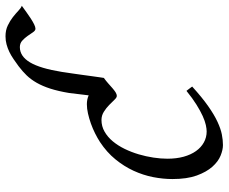

<svg xmlns="http://www.w3.org/2000/svg" viewBox="-84 -698 802 673"><g transform="rotate(-90 316.5 -361.0)"><path d="M633.3 -685.1Q623 -677.7 611.3 -669.2Q599.6 -660.6 588.6 -653.6Q577.6 -646.5 568.1 -641.8Q558.6 -637.2 552.7 -637.2Q546.4 -637.2 540.5 -645.8Q534.7 -654.3 527.6 -664.6Q520.5 -674.8 511.2 -683.3Q502 -691.9 488.3 -691.9Q456.1 -691.9 434.8 -656.2Q413.6 -620.6 401.4 -544.4Q401.4 -543.5 399.7 -532.7Q397.9 -522 395.8 -506.6Q393.6 -491.2 391.1 -473.4Q388.7 -455.6 386.5 -439.7Q384.3 -423.8 382.6 -412.1Q380.9 -400.4 380.4 -397.5Q370.1 -390.1 361.1 -382.1Q352.1 -374 344.5 -367.4Q336.9 -360.8 330.1 -356.4Q323.2 -352.1 316.9 -352.1Q311.5 -352.1 303.7 -360.4Q295.9 -368.7 285.4 -378.9Q274.9 -389.2 261.7 -397.5Q248.5 -405.8 232.9 -405.8Q210.9 -405.8 192.1 -395Q173.3 -384.3 158.2 -366.2Q143.1 -348.1 131.6 -324.5Q120.1 -300.8 112.5 -275.1Q105 -249.5 101.1 -223.6Q97.2 -197.8 97.2 -174.8Q97.2 -143.1 104.2 -117.7Q111.3 -92.3 124 -74.5Q136.7 -56.6 154.3 -46.9Q171.9 -37.1 192.9 -37.1Q201.7 -37.1 215.3 -40Q229 -43 246.8 -51Q264.6 -59.1 286.6 -72.8Q308.6 -86.4 335 -107.9Q338.9 -102.5 343.3 -97.2Q347.7 -91.8 350.1 -87.9Q312 -53.2 281.7 -32Q251.5 -10.7 226.8 0.7Q202.1 12.2 182.4 16.1Q162.6 20 145 20Q128.4 20 107.9 11.7Q87.4 3.4 69.1 -17.1Q50.8 -37.6 38.3 -71.8Q25.9 -106 25.9 -157.2Q25.9 -189.9 32.7 -224.9Q39.6 -259.8 54.9 -293.2Q70.3 -326.7 95 -356.9Q119.6 -387.2 155.8 -411.1Q169.4 -419.9 186 -428.2Q202.6 -436.5 220.5 -442.9Q238.3 -449.2 255.6 -453.1Q272.9 -457 288.1 -457Q305.2 -457 319.3 -450.7L327.6 -519.5Q334 -557.6 342.8 -585Q351.6 -612.3 363.3 -632.8Q375 -653.3 389.4 -668.2Q403.8 -683.1 421.4 -696.3Q434.1 -705.6 446.5 -714.1Q459 -722.7 471.7 -728.8Q484.4 -734.9 497.8 -738.5Q511.2 -742.2 526.4 -742.2Q547.9 -742.2 564.5 -734.1Q581.1 -726.1 593.8 -716.1Q606.4 -706.1 616.2 -696.8Q626 -687.5 633.3 -685.1Z"/></g></svg>

Font: Gentium
Style: Italic
Weight: 400
Italic angle: -7°
Designer: J. Victor Gaultney
Version: Version 1.02; 2005; OFL release